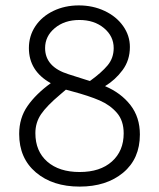

<svg xmlns="http://www.w3.org/2000/svg" viewBox="-20 -675 588 711"><path d="M51 -179Q51 -238 82 -282.5Q113 -327 168 -367Q87 -412 87 -497Q87 -542 111 -578Q135 -614 177.5 -634.5Q220 -655 272 -655Q324 -655 367.5 -634.5Q411 -614 436 -578.5Q461 -543 461 -501Q461 -452 434 -415.5Q407 -379 369 -356Q428 -331 463 -286Q498 -241 498 -177Q498 -87 436 -35.5Q374 16 275 16Q175 16 113 -36.5Q51 -89 51 -179ZM401 -497Q401 -541 365 -571Q329 -601 274 -601Q219 -601 183 -571Q147 -541 147 -497Q147 -427 234 -400L300 -379L313 -375Q356 -406 378.5 -433Q401 -460 401 -497ZM438 -181Q438 -228 413 -257Q388 -286 349 -303Q310 -320 246 -337L224 -343L203 -325Q153 -283 132 -252Q111 -221 111 -182Q111 -115 155 -76.5Q199 -38 275 -38Q351 -38 394.5 -77Q438 -116 438 -181Z"/></svg>

Font: Bellota
Style: Regular
Weight: 400
Designer: Kemie Guaida
Foundry: Kemie Guaida
Version: Version 4.001